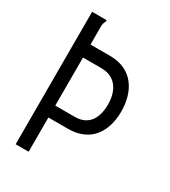

<svg xmlns="http://www.w3.org/2000/svg" viewBox="-158 -702 691 782"><g transform="rotate(30 187.5 -311.5)"><path d="M42 0H103V-161H195C300 -161 348 -234 348 -330C348 -426 300 -504 196 -504H103V-595C104 -607 111 -616 111 -620C111 -621 110 -622 109 -623H42ZM103 -217V-443H190C259 -443 287 -389 287 -328C287 -267 262 -217 195 -217Z"/></g></svg>

Font: Inconsolata Condensed
Style: Regular
Weight: 400
Width: 3
Monospace: yes
Designer: Raph Levien, Cyreal, Brenton Simpson
Foundry: Raph Levien, Cyreal, Google
Version: Version 3.100